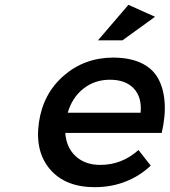

<svg xmlns="http://www.w3.org/2000/svg" viewBox="-20 -776 707 800"><path d="M142.1 -265.1Q159.2 -385.3 245.1 -460.2Q331.1 -535.2 450.2 -536.1Q519 -536.1 566.7 -514.2Q614.3 -492.2 637.7 -451.2Q661.1 -410.2 665.8 -352.1Q670.4 -293.9 653.8 -222.2H252Q256.3 -160.6 295.7 -124.8Q335 -88.9 397.9 -88.9Q487.8 -88.9 557.1 -150.9L607.9 -85.9Q562.5 -42.5 502.9 -19.3Q443.4 3.9 375 3.9Q252.4 3.9 188.7 -70.3Q125 -144.5 142.1 -265.1ZM262.2 -306.2H565.9Q571.8 -370.6 537.6 -407.2Q503.4 -443.8 438 -443.8Q375 -443.8 327.9 -407Q280.8 -370.1 262.2 -306.2ZM388.2 -607.9 515.1 -755.9 626 -706.1 490.2 -607.9Z"/></svg>

Font: Trueno
Style: Italic
Weight: 400
Designer: Julieta Ulanovsky
Foundry: Julieta Ulanovsky
Version: Version 3.001b | FøM Fix